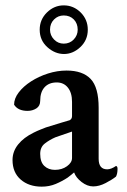

<svg xmlns="http://www.w3.org/2000/svg" viewBox="-20 -698 481 725"><path d="M137.7 6.8Q88.9 6.8 58.1 -20Q27.3 -46.9 27.3 -93.8Q27.3 -126 48.3 -152.3Q69.3 -178.7 107.4 -197.3Q121.1 -204.1 132.3 -208.5Q143.6 -212.9 153.3 -216.8Q187.5 -227.5 210.4 -234.4Q233.4 -241.2 243.2 -244.1Q252 -249 252 -259.8V-313.5Q252 -347.7 236.3 -367.2Q220.7 -386.7 194.3 -386.7Q165 -386.7 148.4 -368.7Q131.8 -350.6 131.8 -317.4Q131.8 -297.9 117.2 -288.6Q102.5 -279.3 84 -279.3Q47.9 -279.3 33.2 -302.7Q33.2 -326.2 50.8 -349.1Q68.4 -372.1 97.2 -390.6Q126 -409.2 161.1 -420.4Q196.3 -431.6 231.4 -431.6Q292 -431.6 322.3 -399.9Q352.5 -368.2 352.5 -291V-98.6Q352.5 -58.6 384.8 -58.6Q399.4 -58.6 418 -71.3Q423.8 -70.3 423.8 -60.5Q423.8 -42 418 -31.2Q403.3 -19.5 378.9 -6.8Q354.5 5.9 332 5.9Q309.6 5.9 288.1 -10.7Q266.6 -27.3 259.8 -46.9Q252 -40 248 -37.1Q244.1 -34.2 235.4 -27.3Q214.8 -13.7 190.4 -3.4Q166 6.8 137.7 6.8ZM187.5 -56.6Q213.9 -56.6 232.9 -70.3Q252 -84 252 -101.6V-201.2L189.5 -179.7Q167 -169.9 149.4 -156.2Q131.8 -142.6 131.8 -117.2Q131.8 -85.9 147.5 -71.3Q163.1 -56.6 187.5 -56.6ZM221.7 -494.1Q187.5 -494.1 158.7 -520Q129.9 -545.9 129.9 -585.9Q129.9 -624 157.2 -650.9Q184.6 -677.7 220.7 -677.7Q257.8 -677.7 284.7 -650.9Q311.5 -624 311.5 -585.9Q311.5 -546.9 283.7 -520.5Q255.9 -494.1 221.7 -494.1ZM220.7 -533.2Q243.2 -533.2 258.3 -548.8Q273.4 -564.5 273.4 -585.9Q273.4 -609.4 258.8 -624.5Q244.1 -639.6 220.7 -639.6Q199.2 -639.6 184.1 -624.5Q168.9 -609.4 168.9 -585.9Q168.9 -564.5 184.1 -548.8Q199.2 -533.2 220.7 -533.2Z"/></svg>

Font: Crimson Text SemiBold
Style: Regular
Weight: 600
Designer: Sebastian Kosch
Foundry: Sebastian Kosch
Version: Version 1.100; ttfautohint (v1.8.4)